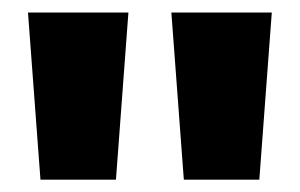

<svg xmlns="http://www.w3.org/2000/svg" viewBox="-20 -691 481 308"><path d="M44.9 -402.8 24.9 -670.9H186L166 -402.8ZM274.9 -402.8 254.9 -670.9H416L396 -402.8Z"/></svg>

Font: REH Gaming
Style: Gaming
Weight: 700
Designer: Astigmatic (AOETI)
Foundry: Astigmatic (AOETI)
Version: Version 1.001 2011